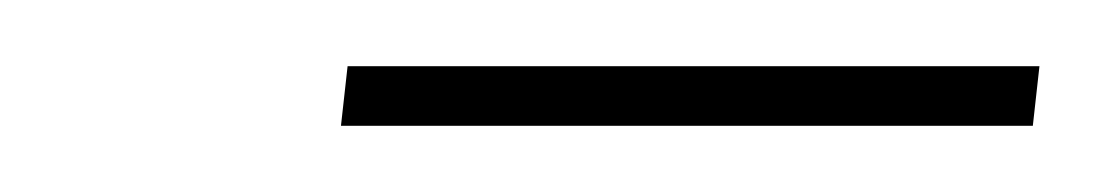

<svg xmlns="http://www.w3.org/2000/svg" viewBox="-20 -482 334 58"><path d="M85 -462H294L292 -444H83Z"/></svg>

Font: Kleymissky
Style: Regular
Weight: 500
Italic angle: -8°
Designer: gluk
Foundry: gluk
Version: Version 0.283